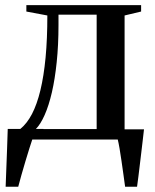

<svg xmlns="http://www.w3.org/2000/svg" viewBox="-20 -532 592 732"><path d="M45 0V-36L57 -40Q82.5 -60.5 101.8 -97.2Q121 -134 134 -187.8Q147 -241.5 153.8 -312.8Q160.5 -384 160.5 -473L80.5 -488V-512.5H518V-488L455 -473V0ZM116.5 -40H348.5V-476H203V-436.5Q203 -360 196.2 -295.2Q189.5 -230.5 177.8 -179.8Q166 -129 150.2 -93.5Q134.5 -58 116.5 -40ZM1.5 180Q3 145.5 4.2 109Q5.5 72.5 7 34.8Q8.5 -3 9.5 -40.5H146L104 -3Q99.5 9.5 92.5 32.2Q85.5 55 77.2 82Q69 109 61.8 134.8Q54.5 160.5 49.5 180ZM457 180Q454 158.5 450.5 132.8Q447 107 443.2 81.5Q439.5 56 435.8 34Q432 12 428.5 -2L400 -39H529Q527 -19.5 524.2 2.8Q521.5 25 518.8 48.5Q516 72 513.2 95.2Q510.5 118.5 507.8 140Q505 161.5 502.5 180Z"/></svg>

Font: Merriweather 120pt Medium
Style: Regular
Weight: 500
Version: Version 2.100